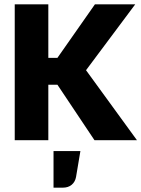

<svg xmlns="http://www.w3.org/2000/svg" viewBox="-20 -647 652 886"><path d="M612 0H416L245 -256H203V0H48V-627H203V-380H245L418 -627H604L377 -323ZM331 169Q327 192 311 205.5Q295 219 270 219H227V50H351Z"/></svg>

Font: Blinker
Style: Regular
Weight: 400
Designer: Juergen Huber
Foundry: supertype
Version: 1.017